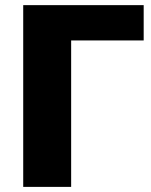

<svg xmlns="http://www.w3.org/2000/svg" viewBox="-20 -731 592 751"><path d="M70.8 0H258.3V-572.8H542V-710.9H70.8Z"/></svg>

Font: Roboto Flex
Style: wght 900 wdth 100 opsz 14.0 GRAD 0.00 slnt 0.00 XTRA 468 XOPQ 96 YOPQ 79 YTLC 514 YTUC 712 YTAS 750 YTDE -203.00 YTFI 738
Weight: 900
Designer: Berlow after Robertson
Foundry: Google
Version: Version 3.100